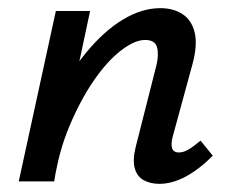

<svg xmlns="http://www.w3.org/2000/svg" viewBox="-20 -445 567 471"><path d="M371 6Q349 6 332.5 -3Q316 -12 310.5 -32.5Q305 -53 313 -85L364 -286Q370 -312 365 -329.5Q360 -347 336 -347Q310 -347 276 -320.5Q242 -294 209.5 -246.5Q177 -199 150.5 -136Q124 -73 113 0H50Q74 -103 110 -182Q146 -261 190.5 -315Q235 -369 281.5 -397Q328 -425 373 -425Q405 -425 427.5 -410.5Q450 -396 457.5 -365.5Q465 -335 452 -287L404 -111Q399 -93 402 -82Q405 -71 419 -71Q430 -71 442 -78Q454 -85 472 -100L502 -63Q468 -29 435 -11.5Q402 6 371 6ZM26 0 117 -418H201L112 0Z"/></svg>

Font: Ysabeau Infant SemiBold
Style: Italic
Weight: 600
Italic angle: -12°
Designer: Christian Thalmann (Catharsis Fonts)
Version: Version 2.002; featfreeze: ss01,ss02,lnum